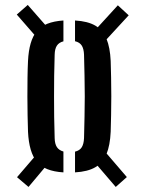

<svg xmlns="http://www.w3.org/2000/svg" viewBox="-20 -784 588 778"><path d="M397 -608.5 356.5 -652 457.5 -762.5 501.5 -722ZM95.5 -26.5 49 -66 143.5 -176 178.5 -125.5ZM449 -26.5 365 -124.5 400 -176 494 -66.5ZM149.5 -608.5 48 -725 92.5 -764 191.5 -651ZM93.5 -250Q92.5 -279 91.8 -315.8Q91 -352.5 91 -392.2Q91 -432 91.5 -469.5Q92 -507 93.5 -537Q97.5 -619.5 129 -657.8Q160.5 -696 237 -701V-616.5Q219 -612 210.5 -599Q202 -586 201.5 -562.5Q200 -519 199.5 -476.8Q199 -434.5 199 -393.2Q199 -352 199.5 -310Q200 -268 201.5 -224.5Q202 -201 210.5 -188Q219 -175 237 -170V-85.5Q161 -90 129.2 -128.5Q97.5 -167 93.5 -250ZM284 -85.5V-169.5Q303 -174 311.2 -187.2Q319.5 -200.5 320.5 -224.5Q321.5 -268.5 322.5 -310.2Q323.5 -352 323.5 -393.5Q323.5 -435 322.5 -477Q321.5 -519 320.5 -562.5Q319.5 -586.5 311.2 -599.5Q303 -612.5 284 -617V-701Q336 -698 366.5 -680Q397 -662 411.5 -626.8Q426 -591.5 428.5 -537Q429.5 -508 430.2 -471Q431 -434 431 -394.5Q431 -355 430.2 -317.5Q429.5 -280 428.5 -250Q426 -195 411.5 -159.8Q397 -124.5 366.5 -106.5Q336 -88.5 284 -85.5Z"/></svg>

Font: Big Shoulders Stencil Display Thin
Style: Bold
Weight: 700
Version: Version 2.001